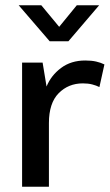

<svg xmlns="http://www.w3.org/2000/svg" viewBox="-20 -710 418 730"><path d="M64 -472H142L157 -381Q174 -423 212 -451.5Q250 -480 304 -480Q328 -480 345.5 -476Q363 -472 377 -465L358 -379Q346 -385 330.5 -389Q315 -393 295 -393Q240 -393 203 -355.5Q166 -318 166 -242V0H64ZM205 -608 272 -690H357L240 -553H169L51 -690H137Z"/></svg>

Font: Mukta Medium
Style: Regular
Weight: 500
Designer: Girish Dalvi and Yashodeep Gholap
Foundry: Ek Type
Version: Version 2.538;PS 1.002;hotconv 16.6.51;makeotf.lib2.5.65220;